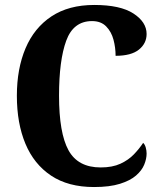

<svg xmlns="http://www.w3.org/2000/svg" viewBox="-20 -744 648 774"><path d="M359 10Q255 10 186 -36Q117 -82 82.5 -164.5Q48 -247 48 -358Q48 -467 83 -549.5Q118 -632 187.5 -678Q257 -724 360 -724Q465 -724 518 -689.5Q571 -655 571 -607Q571 -569 540 -544Q509 -519 446 -519Q446 -552 437.5 -584Q429 -616 408 -637.5Q387 -659 351 -659Q276 -659 247 -580Q218 -501 218 -358Q218 -208 256 -138.5Q294 -69 386 -69Q433 -69 465.5 -84Q498 -99 520 -122Q542 -145 557 -168Q564 -162 567.5 -149.5Q571 -137 571 -125Q571 -104 561.5 -80.5Q552 -57 528.5 -36.5Q505 -16 463.5 -3Q422 10 359 10Z"/></svg>

Font: Noto Serif Ethiopic Condensed ExtraBold
Style: Regular
Weight: 800
Width: 3
Designer: Monotype Design Team
Foundry: Monotype Imaging Inc.
Version: Version 2.102; ttfautohint (v1.8.4.7-5d5b)